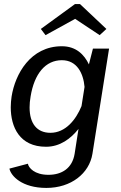

<svg xmlns="http://www.w3.org/2000/svg" viewBox="-20 -741 598 952"><path d="M182.5 -597.5 205.8 -566.7 352.5 -647.5 474.2 -566.7 507.5 -597.5 376.7 -720.8H351.7ZM37.5 -262.5C35 -245 33.3 -227.5 33.3 -209.2C33.3 -111.7 76.7 -13.3 208.3 -13.3C277.5 -13.3 330.8 -53.3 369.2 -101.7L350 21.7C338.3 93.3 286.7 125.8 220 125.8C150.8 125.8 121.7 90.8 118.3 70.8L26.7 95C34.2 131.7 89.2 190.8 210 190.8C332.5 190.8 422.5 119.2 438.3 21.7L520.8 -500H440.8L420.8 -421.7C397.5 -470.8 356.7 -511.7 286.7 -511.7C130.8 -511.7 55 -373.3 37.5 -262.5ZM399.2 -310 384.2 -215C356.7 -147.5 305 -82.5 230 -82.5C163.3 -82.5 126.7 -128.3 126.7 -208.3C126.7 -225 128.3 -243.3 131.7 -262.5C150 -375.8 205.8 -442.5 286.7 -442.5C361.7 -442.5 393.3 -377.5 399.2 -310Z"/></svg>

Font: Boon Medium
Style: Italic
Weight: 500
Italic angle: -9°
Designer: Sungsit Sawaiwan
Foundry: FontUni
Version: Version 3.0